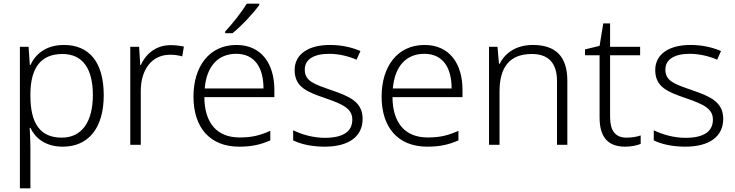

<svg xmlns="http://www.w3.org/2000/svg" viewBox="-20 -786 3991 1042"><path d="M327 -542C228 -542 172 -491 145 -433H142L135 -532H88V236H145V17C145 -16 143 -58 141 -92H145C172 -36 227 10 321 10C458 10 543 -89 543 -269C543 -450 463 -542 327 -542ZM319 -493C429 -493 484 -413 484 -270C484 -126 425 -39 315 -39C199 -39 145 -115 145 -266V-276C146 -416 200 -493 319 -493Z M906 -541C826 -541 771 -493 744 -433H741L735 -532H687V0H744V-292C744 -411 806 -489 903 -489C927 -489 948 -486 969 -480L978 -533C957 -538 932 -541 906 -541Z M1387 -758V-766H1319C1293 -722 1239 -654 1202 -615V-606H1242C1292 -646 1357 -717 1387 -758ZM1263 -542C1115 -542 1030 -424 1030 -262C1030 -95 1118 10 1278 10C1346 10 1394 -1 1447 -24V-76C1388 -50 1346 -40 1280 -40C1158 -40 1090 -118 1089 -259H1469V-298C1469 -440 1399 -542 1263 -542ZM1262 -494C1363 -494 1410 -418 1410 -306H1091C1101 -427 1164 -494 1262 -494Z M1948 -141C1948 -235 1873 -264 1778 -297C1686 -329 1634 -345 1634 -408C1634 -464 1683 -494 1767 -494C1820 -494 1874 -480 1915 -462L1936 -509C1890 -529 1834 -542 1770 -542C1654 -542 1579 -492 1579 -406C1579 -313 1647 -287 1746 -253C1842 -220 1892 -196 1892 -137C1892 -76 1848 -38 1743 -38C1680 -38 1618 -56 1571 -79V-24C1610 -5 1668 10 1742 10C1873 10 1948 -45 1948 -141Z M2284 -542C2136 -542 2051 -424 2051 -262C2051 -95 2139 10 2299 10C2367 10 2415 -1 2468 -24V-76C2409 -50 2367 -40 2301 -40C2179 -40 2111 -118 2110 -259H2490V-298C2490 -440 2420 -542 2284 -542ZM2283 -494C2384 -494 2431 -418 2431 -306H2112C2122 -427 2185 -494 2283 -494Z M2872 -542C2782 -542 2721 -499 2692 -440H2688L2680 -532H2634V0H2691V-290C2691 -425 2749 -493 2866 -493C2955 -493 3003 -446 3003 -344V0H3059V-348C3059 -482 2993 -542 2872 -542Z M3380 -39C3319 -39 3291 -77 3291 -151V-486H3454V-532H3291V-659H3254L3234 -537L3155 -518V-486H3234V-148C3234 -37 3284 10 3373 10C3406 10 3437 3 3457 -5V-51C3438 -44 3410 -39 3380 -39Z M3905 -141C3905 -235 3830 -264 3735 -297C3643 -329 3591 -345 3591 -408C3591 -464 3640 -494 3724 -494C3777 -494 3831 -480 3872 -462L3893 -509C3847 -529 3791 -542 3727 -542C3611 -542 3536 -492 3536 -406C3536 -313 3604 -287 3703 -253C3799 -220 3849 -196 3849 -137C3849 -76 3805 -38 3700 -38C3637 -38 3575 -56 3528 -79V-24C3567 -5 3625 10 3699 10C3830 10 3905 -45 3905 -141Z"/></svg>

Font: Noto Sans Meetei Mayek Light
Style: Regular
Weight: 300
Designer: Monotype Design Team and Neelakash Kshetrimayum
Foundry: Monotype Imaging Inc.
Version: Version 2.002